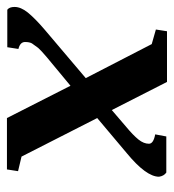

<svg xmlns="http://www.w3.org/2000/svg" viewBox="-7 -507 501 553"><g transform="rotate(90 243.5 -230.5)"><path d="M214 -183 132 -115Q113 -99 105 -90Q98 -81 92 -72Q88 -65 88 -52Q88 -38 108 -33L103 -1H-5Q-13 -7 -13 -22Q-13 -40 3 -60Q21 -82 54 -110L192 -227L94 -417L52 -429L57 -461H203L284 -302L333 -344Q356 -363 369 -379Q381 -394 381 -409Q381 -422 354 -427L360 -459H464Q474 -452 476 -438Q476 -401 408 -345L307 -260L418 -42L460 -32L455 0H307Z"/></g></svg>

Font: Libra Serif Modern
Style: Bold Italic
Weight: 700
Italic angle: -12°
Designer: Stefan Peev, Context Ltd
Foundry: Stefan Peev, Context Ltd
Version: Version 1.000